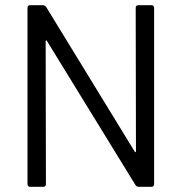

<svg xmlns="http://www.w3.org/2000/svg" viewBox="-20 -720 699 740"><path d="M503 -690 504 -137C504 -133 501 -132 499 -136L158 -693C155 -697 151 -700 146 -700H96C90 -700 86 -696 86 -690V-10C86 -4 90 0 96 0H147C153 0 157 -4 157 -10L156 -561C156 -565 159 -566 161 -562L502 -7C505 -3 509 0 514 0H564C570 0 574 -4 574 -10V-690C574 -696 570 -700 564 -700H513C507 -700 503 -696 503 -690Z"/></svg>

Font: Elastic
Style: elastic
Weight: 400
Designer: Jeremy Tribby
Foundry: Tribby Type
Version: Version 1.422;hotconv 1.0.109;makeotfexe 2.5.65596